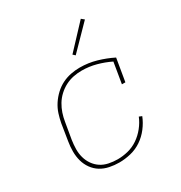

<svg xmlns="http://www.w3.org/2000/svg" viewBox="-176 -874 952 1008"><g transform="rotate(-30 300.0 -369.5)"><path d="M257 8Q227 8 198 2Q169 -4 145.5 -18.5Q122 -33 105.5 -56Q89 -79 81.5 -106.5Q74 -134 74 -163.5Q74 -193 79 -223L95 -323Q100 -350 108.5 -376.5Q117 -403 133 -427.5Q149 -452 170.5 -472Q192 -492 217 -504.5Q242 -517 269.5 -522.5Q297 -528 324 -528Q376 -528 424.5 -514Q473 -500 517 -478L494 -341H473L494 -467Q455 -486 412.5 -497.5Q370 -509 325 -509Q300 -509 275 -504Q250 -499 226.5 -487Q203 -475 183 -456.5Q163 -438 149.5 -415.5Q136 -393 128 -369Q120 -345 116 -320L99 -220Q95 -193 94.5 -166.5Q94 -140 101 -115Q108 -90 122.5 -69.5Q137 -49 157.5 -35.5Q178 -22 204.5 -16.5Q231 -11 258 -11Q289 -11 321 -19Q353 -27 381 -46Q409 -65 431 -92.5Q453 -120 465 -150L482 -143Q469 -110 446 -80Q423 -50 392.5 -29.5Q362 -9 326.5 -0.5Q291 8 257 8ZM339 -594 326 -606 458 -747 475 -733Z"/></g></svg>

Font: Iosevka Etoile Thin
Style: Italic
Weight: 100
Italic angle: -9°
Designer: Belleve Invis
Foundry: Belleve Invis
Version: Version 22.1.2; ttfautohint (v1.8.4)